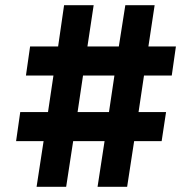

<svg xmlns="http://www.w3.org/2000/svg" viewBox="-20 -720 740 740"><path d="M148 -176H42L58 -288H165L186 -429H80L96 -541H204L227 -700H341L317 -541H438L463 -700H576L552 -541H658L642 -429H535L514 -288H620L603 -176H497L470 0H356L383 -176H262L235 0H121ZM400 -288 421 -429H300L279 -288Z"/></svg>

Font: OVRPSS Recut ExtraBold
Style: Regular
Weight: 800
Designer: Giant Group
Foundry: Giant Group
Version: Version 1.001;hotconv 1.0.109;makeotfexe 2.5.65596